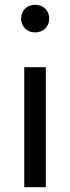

<svg xmlns="http://www.w3.org/2000/svg" viewBox="-20 -780 293 800"><path d="M81 -500V0H171V-500ZM126 -760C92 -760 68 -736 68 -703C68 -669 92 -645 126 -645C161 -645 185 -669 185 -703C185 -736 161 -760 126 -760Z"/></svg>

Font: Gully
Style: Regular
Weight: 400
Designer: jaikishan Patel
Foundry: MagicType
Version: Version 1.000;Glyphs 3.2 (3242)